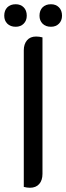

<svg xmlns="http://www.w3.org/2000/svg" viewBox="-30 -878 312 904"><path d="M82 2V-641Q82 -670 97 -688Q112 -706 140 -706Q155 -706 170 -702V-59Q170 -29 154.5 -11.5Q139 6 111 6Q97 6 82 2ZM-10 -804Q-10 -829 4.5 -843.5Q19 -858 44 -858Q67 -858 81.5 -843.5Q96 -829 96 -804Q96 -781 81.5 -766.5Q67 -752 44 -752Q19 -752 4.5 -766.5Q-10 -781 -10 -804ZM156 -804Q156 -829 170.5 -843.5Q185 -858 210 -858Q233 -858 247.5 -843.5Q262 -829 262 -804Q262 -781 247.5 -766.5Q233 -752 210 -752Q185 -752 170.5 -766.5Q156 -781 156 -804Z"/></svg>

Font: Thasadith
Style: Bold
Weight: 700
Designer: Cadson Demak Co.,Ltd.
Foundry: Cadson Demak Co.,Ltd.
Version: Version 1.000; ttfautohint (v1.6)